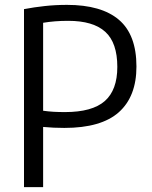

<svg xmlns="http://www.w3.org/2000/svg" viewBox="-20 -768 622 788"><path d="M78.5 0V-730.5Q120 -738.5 163.8 -743.2Q207.5 -748 255 -748Q396 -748 468 -686.8Q540 -625.5 540 -495Q540 -372 467.8 -307.5Q395.5 -243 244 -243Q221 -243 200.2 -244Q179.5 -245 157 -247V0ZM246.5 -308Q358.5 -308 410 -353.2Q461.5 -398.5 461.5 -493.5Q461.5 -592.5 412 -637.5Q362.5 -682.5 260 -682.5Q231.5 -682.5 206.2 -680.5Q181 -678.5 157 -674.5V-313.5Q178.5 -310.5 200.2 -309.2Q222 -308 246.5 -308Z"/></svg>

Font: Encode Sans SemiCondensed
Style: Regular
Weight: 400
Width: 4
Designer: Multiple Designers
Foundry: Impallari Type
Version: Version 3.002